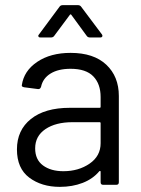

<svg xmlns="http://www.w3.org/2000/svg" viewBox="-20 -720 550 748"><path d="M255 -514Q345 -514 394 -468Q443 -422 443 -346V-10Q443 0 433 0H382Q372 0 372 -10V-51Q372 -53 371 -53.5Q370 -54 369 -54Q368 -54 367 -53Q342 -23 302 -7.5Q262 8 213 8Q142 8 94 -28Q46 -64 46 -138Q46 -213 100.5 -256.5Q155 -300 252 -300H368Q372 -300 372 -304V-342Q372 -393 343.5 -422.5Q315 -452 255 -452Q207 -452 177 -433.5Q147 -415 140 -382Q137 -373 130 -373Q129 -373 128 -373L74 -380Q65 -382 65 -386Q65 -387 65 -388Q73 -444 125 -479Q177 -514 255 -514ZM227 -53Q286 -53 329 -82.5Q372 -112 372 -162V-240Q372 -244 368 -244H263Q197 -244 157 -217Q117 -190 117 -142Q117 -98 147.5 -75.5Q178 -53 227 -53ZM138 -574Q132 -574 130.5 -576.5Q129 -579 129 -580Q129 -583 132 -586L212 -694Q216 -700 225 -700H283Q292 -700 296 -694L377 -586Q379 -584 379 -580Q379 -578 377 -576Q375 -574 371 -574H331Q322 -574 318 -580L258 -662Q257 -664 255 -664Q253 -664 252 -662L191 -580Q187 -574 178 -574Z"/></svg>

Font: LinhAnh
Style: Regular
Weight: 400
Designer: Jeremy Tribby
Foundry: Tribby Type
Version: Version 1.408